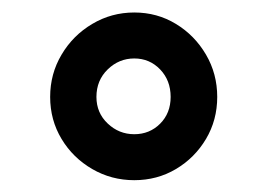

<svg xmlns="http://www.w3.org/2000/svg" viewBox="-20 -741 437 312"><path d="M61.5 -583.5Q61.5 -621.1 80.1 -652.3Q98.6 -683.6 129.9 -702.1Q161.1 -720.7 198.2 -720.7Q235.4 -720.7 265.9 -702.1Q296.4 -683.6 314.7 -652.3Q333 -621.1 333 -583.5Q333 -545.9 314.7 -515.1Q296.4 -484.4 265.9 -466.3Q235.4 -448.2 198.2 -448.2Q161.1 -448.2 129.9 -466.3Q98.6 -484.4 80.1 -515.1Q61.5 -545.9 61.5 -583.5ZM136.7 -583.5Q136.7 -557.6 155 -540.3Q173.3 -522.9 198.2 -522.9Q223.1 -522.9 240.2 -540Q257.3 -557.1 257.3 -583.5Q257.3 -610.4 240.2 -628.2Q223.1 -646 198.2 -646Q173.3 -646 155 -628.2Q136.7 -610.4 136.7 -583.5Z"/></svg>

Font: Vazirmatn RD UI FD Black
Style: Regular
Weight: 900
Designer: Saber Rastikerdar
Foundry: Saber Rastikerdar
Version: Version 33.003